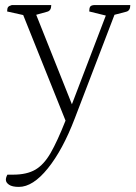

<svg xmlns="http://www.w3.org/2000/svg" viewBox="-20 -463 534 753"><path d="M54 270Q28 270 15.5 261.5Q3 253 3 242Q3 233 9 222H31Q85 222 118.5 202.5Q152 183 178.5 137Q205 91 237 10L71 -404L8 -418Q8 -430 11.5 -435Q15 -440 26 -443H181Q181 -421 165 -417L122 -405L262 -54L395 -402L330 -418Q330 -431 333.5 -436.5Q337 -442 348 -443H491Q491 -421 475 -417L429 -405L273 2Q226 125 167.5 197.5Q109 270 54 270Z"/></svg>

Font: Petrona ExtraLight
Style: Regular
Weight: 200
Designer: Ringo R. Seeber
Foundry: Ringo R. Seeber
Version: Version 2.001; ttfautohint (v1.8.3)